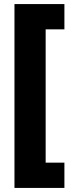

<svg xmlns="http://www.w3.org/2000/svg" viewBox="-20 -754 356 942"><path d="M296 168H51V-734H296V-610H204V44H296Z"/></svg>

Font: Noto Sans Lao SemiCondensed Black
Style: Regular
Weight: 900
Width: 4
Designer: Monotype Design Team
Foundry: Monotype Imaging Inc.
Version: Version 2.003; ttfautohint (v1.8.4.7-5d5b)